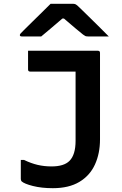

<svg xmlns="http://www.w3.org/2000/svg" viewBox="-20 -966 640 1006"><path d="M250 -94Q315 -94 344 -123Q376 -155 376 -228V-591H138Q127 -591 127 -602V-700H493Q504 -700 504 -689V-236Q504 -162 477.5 -104Q451 -46 396 -13Q341 20 257 20Q198 20 152.5 8.5Q107 -3 93 -16Q89 -21 89 -29V-128H106Q143 -110 177.5 -102Q212 -94 250 -94ZM245 -946H364Q371 -946 377 -943Q383 -940 397 -926Q408 -916 433.5 -890.5Q459 -865 491 -834Q523 -803 550 -775H443Q432 -775 427.5 -777Q423 -779 415 -785Q401 -796 376 -817Q351 -838 315 -869H307Q273 -839 245.5 -816.5Q218 -794 196 -775H95Q84 -775 84 -782Q84 -786 87.5 -790Q91 -794 105 -808Q122 -825 148.5 -851Q175 -877 201.5 -903Q228 -929 245 -946Z"/></svg>

Font: Recursive Mn Lnr St SmB
Style: Regular
Weight: 600
Monospace: yes
Version: Version 1.079;hotconv 1.0.112;makeotfexe 2.5.65598; ttfautoh